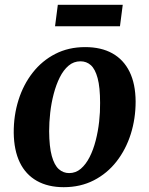

<svg xmlns="http://www.w3.org/2000/svg" viewBox="-20 -764 620 797"><path d="M333.5 -568.5Q400 -568.5 446.5 -542.5Q493 -516.5 517.8 -466.2Q542.5 -416 543 -343Q543 -271.5 522.8 -207.5Q502.5 -143.5 463.8 -93.8Q425 -44 369.5 -15.5Q314 13 244.5 13Q179.5 13 133 -13.2Q86.5 -39.5 62.2 -89.8Q38 -140 37 -212.5Q36.5 -284.5 56.8 -348.8Q77 -413 115.8 -462.5Q154.5 -512 209.5 -540.2Q264.5 -568.5 333.5 -568.5ZM314 -509.5Q286 -509.5 264.8 -491.5Q243.5 -473.5 228.2 -443Q213 -412.5 203 -374.5Q193 -336.5 188.5 -296.5Q184 -256.5 184 -219.5Q184.5 -154.5 195 -116.5Q205.5 -78.5 224 -62Q242.5 -45.5 267 -45.5Q294.5 -45.5 315.5 -63.5Q336.5 -81.5 352 -112Q367.5 -142.5 377.2 -180.5Q387 -218.5 391.5 -258.8Q396 -299 395.5 -336.5Q395.5 -402 385.2 -439.8Q375 -477.5 357 -493.5Q339 -509.5 314 -509.5ZM220 -744H489.5L478 -655H208.5Z"/></svg>

Font: Merriweather
Style: Bold Italic
Weight: 700
Italic angle: -7.8°
Version: Version 2.101